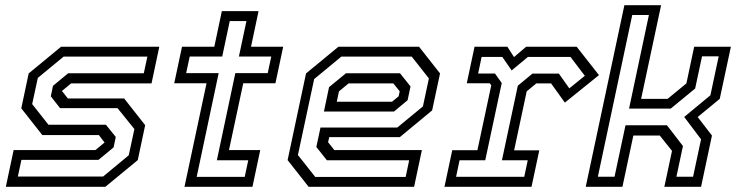

<svg xmlns="http://www.w3.org/2000/svg" viewBox="-20 -720 2859 740"><path d="M2.5 0 32.5 -141.5H347.5L384.5 -172L384 -169.5L361 -199.5H143L62 -302.5L90.5 -437L215.5 -540H594L564 -398.5H254L217 -368L217.5 -371L241.5 -340.5H458.5L539.5 -237.5L511 -103L386 0ZM48.8 -39.5H377.2L476.2 -121.5L498 -222.5L433 -303.2H211.5L175.8 -348.8L184.2 -389.2L242.5 -437.5H534.2L548 -501.8H225.2L125.8 -419.8L104 -318.8L166.8 -239.2H388.2L426.2 -192.2L417.8 -152L359.5 -103.8H62.5Z M691 0 776 -399H651.5L681.5 -540H806L835 -677H976.5L947.5 -540H1071.5L1041.5 -399H917.5L862.5 -141.5H983L953 0ZM738 -38.2H923.2L936.8 -102.2H815.8L887 -438.2H1011.8L1025.5 -502.2H900.8L929.8 -638.8H865.5L836.5 -502.2H711.2L697.5 -438.2H822.8Z M1595 -540 1676 -437 1645.5 -294.5 1521 -191.5H1249L1244.5 -172L1268.5 -141.5H1606L1576 0H1169.5L1088.5 -103L1159.5 -437L1284.5 -540ZM1521.8 -437.5 1562.2 -386.8 1551 -333.8 1498.5 -290.2H1228.5L1248.2 -384.2L1313.2 -437.5ZM1566.8 -501.8H1295.5L1190.8 -415.2L1128.2 -122.5L1195 -38H1543.5L1557 -102.2H1240L1199.2 -153.5L1215.2 -228.5H1511.2L1610 -309.8L1633 -417.8ZM1496 -398.5H1323.5L1286.5 -368L1278 -328H1491L1516.5 -349L1520.5 -368Z M1693 0 1723 -141H1820L1873.5 -391.5L1867.5 -399H1779L1809 -540H1935.5L1961 -500L2008 -540H2202.5L2288.5 -430.5L2157 -324.5L2104 -398.5H2047L2010 -368L1961.5 -140.5H2058.5L2028.5 0ZM1737.8 -38.5H2000.5L2014 -102.2H1914.5L1975.8 -389.8L2032 -436.2H2134L2174.2 -379.5L2234 -427.8L2178.8 -500.5H2014.5L1952 -448.5L1916 -500.5H1836.2L1822.8 -436.5H1887.8L1913.8 -400L1850.2 -102.2H1751.2Z M2237.5 0 2386.5 -700H2528L2451 -339H2553L2625.5 -398.5L2655.5 -540H2797L2754 -339L2669 -269L2724 -197.5L2682 0H2540.5L2570 -138.5L2523 -197.5H2421L2379 0ZM2284.2 -38.8H2348.5L2390.8 -237.2H2550.5L2612.2 -157.2L2587 -38.8H2651.2L2682 -183.2L2617 -269.2L2718 -352.8L2750 -503H2685.8L2659.2 -378.8L2565.2 -301.5H2404.5L2481 -662.2H2416.8Z"/></svg>

Font: Tourney Thin
Style: Italic
Weight: 100
Italic angle: -12°
Designer: Tyler Finck
Foundry: Etcetera Type Co
Version: Version 1.015